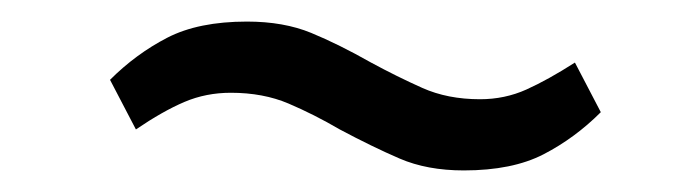

<svg xmlns="http://www.w3.org/2000/svg" viewBox="-20 -394 640 178"><path d="M410 -236Q376 -236 350.5 -247Q325 -258 295 -274Q271 -288 247.5 -298Q224 -308 194 -308Q171 -308 151 -299.5Q131 -291 106 -274L82 -320Q106 -344 135 -359Q164 -374 209 -374Q243 -374 268.5 -363.5Q294 -353 324 -336Q348 -323 371.5 -312.5Q395 -302 425 -302Q448 -302 468 -311Q488 -320 513 -336L537 -290Q513 -266 484 -251Q455 -236 410 -236Z"/></svg>

Font: IBM Plex Sans Var
Style: Italic
Weight: 400
Italic angle: -11.31°
Designer: Mike Abbink, Paul van der Laan, Pieter van Rosmalen
Foundry: Bold Monday
Version: Version 1.001